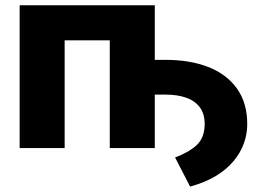

<svg xmlns="http://www.w3.org/2000/svg" viewBox="-20 -559 986 725"><path d="M697.8 145.5 641.1 35.6Q693.4 16.1 722.7 -11.2Q752 -38.6 752.9 -88.4Q753.4 -127.4 735.4 -152.6Q717.3 -177.7 684.1 -189.7Q650.9 -201.7 605.5 -201.7H513.2V-333H605.5Q696.8 -333 766.1 -306.2Q835.4 -279.3 874.5 -225.1Q913.6 -170.9 913.6 -89.8Q913.6 -52.2 900.6 -16.8Q887.7 18.6 861.3 50Q835 81.5 794.2 106Q753.4 130.4 697.8 145.5ZM564.5 -539.1V0H394.5V-406.7H224.1V0H54.2V-539.1Z"/></svg>

Font: Inter 18pt ExtraBold
Style: Regular
Weight: 800
Designer: Rasmus Andersson
Foundry: rsms
Version: Version 4.001;git-66647c0bb